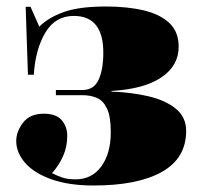

<svg xmlns="http://www.w3.org/2000/svg" viewBox="-20 -557 608 591"><path d="M268 14Q192 14 138.5 -5Q85 -24 57.5 -55.5Q30 -87 30 -123Q30 -152 51 -179.5Q72 -207 115 -207Q153 -207 170 -187Q187 -167 187 -139Q187 -105 174 -76Q161 -47 140 -24Q156 -16 172 -10.5Q188 -5 213 -5Q263 -5 292 -45Q321 -85 321 -150Q321 -198 309.5 -222.5Q298 -247 278.5 -255.5Q259 -264 234 -264H152V-280H234Q269 -280 283.5 -311.5Q298 -343 298 -395Q298 -508 207 -508Q150 -508 119.5 -456.5Q89 -405 84 -327H66L59 -536H74L101 -475Q129 -503 176.5 -520Q224 -537 306 -537Q372 -537 422.5 -525Q473 -513 501.5 -486Q530 -459 530 -413Q530 -355 477 -319Q424 -283 323 -277V-275Q383 -273 435.5 -261Q488 -249 520.5 -223Q553 -197 553 -154Q553 -70 478.5 -28Q404 14 268 14Z"/></svg>

Font: Literata 72pt Black
Style: Regular
Weight: 900
Designer: Latin by Veronika Burian and Jose Scaglione. Greek by Irene Vlachou. Cyrillic by Vera Evstafieva.
Foundry: TypeTogether
Version: Version 3.002